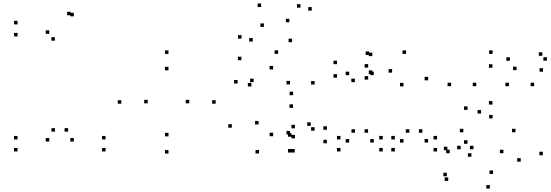

<svg xmlns="http://www.w3.org/2000/svg" viewBox="-20 -853 3140 1094"><path d="M581.5 10V-10H561.5V10ZM581.5 -58.5V-78.5H561.5V-58.5ZM368 -102.8V-122.8H348V-102.8ZM400.6 -46.6V-66.6H380.6V-46.6ZM400.6 -760V-780H380.6V-760ZM382.7 -766V-786H362.7V-766ZM80.2 -714.1V-734.1H60.2V-714.1ZM80.2 -645.6V-665.6H60.2V-645.6ZM292.7 -621.2V-641.2H272.7V-621.2ZM260.7 -660.2V-680.2H240.7V-660.2ZM260.7 -46.6V-66.6H240.7V-46.6ZM293.2 -102.8V-122.8H273.2V-102.8ZM79.8 -58.5V-78.5H59.8V-58.5ZM79.8 10V-10H59.8V10Z M1208.8 -262.1V-282.1H1188.8V-262.1ZM940 -545.8V-565.8H920V-545.8ZM671.2 -262.1V-282.1H651.2V-262.1ZM940 22V2H920V22ZM821.6 -264.2V-284.2H801.6V-264.2ZM940 -452.3V-472.3H920V-452.3ZM1058.4 -264.2V-284.2H1038.4V-264.2ZM940 -76V-96H920V-76Z M1659.1 16V-4H1639.1V16ZM1842.5 -36.6V-56.6H1822.5V-36.6ZM1842.5 -113.5V-133.5H1822.5V-113.5ZM1750.5 -135.9V-155.9H1730.5V-135.9ZM1772.6 -108.3V-128.3H1752.6V-108.3ZM1772.6 -371.3V-391.3H1752.6V-371.3ZM1564.6 -546.1V-566.1H1544.6V-546.1ZM1355.6 -509.9V-529.9H1335.6V-509.9ZM1333.9 -377.1V-397.1H1313.9V-377.1ZM1412.4 -360.2V-380.2H1392.4V-360.2ZM1425.1 -384.9V-404.9H1405.1V-384.9ZM1536.2 -457.2V-477.2H1516.2V-457.2ZM1632.4 -372.1V-392.1H1612.4V-372.1ZM1632.4 -87V-107H1612.4V-87ZM1640.8 -73.9V-93.9H1620.8V-73.9ZM1640.8 16V-4H1620.8V16ZM1660.6 -64.5V-84.5H1640.6V-64.5ZM1660.6 -121.7V-141.7H1640.6V-121.7ZM1536.4 -76.8V-96.8H1516.4V-76.8ZM1453.2 -143.8V-163.8H1433.2V-143.8ZM1649.5 -238.5V-258.5H1629.5V-238.5ZM1650.2 -310.6V-330.6H1630.2V-310.6ZM1300.8 -125.4V-145.4H1280.8V-125.4ZM1455.9 21.5V1.5H1435.9V21.5ZM1756.4 -792.6V-812.6H1736.4V-792.6ZM1692.2 -809.4V-829.4H1672.2V-809.4ZM1628.9 -726V-746H1608.9V-726ZM1467.8 -812.9V-832.9H1447.8V-812.9ZM1356.1 -633V-653H1336.1V-633ZM1420.2 -616.2V-636.2H1400.2V-616.2ZM1483.7 -699.6V-719.6H1463.7V-699.6ZM1644.2 -612.7V-632.7H1624.2V-612.7Z M2470.3 10V-10H2450.3V10ZM2470.3 -58.5V-78.5H2450.3V-58.5ZM2386.8 -96.6V-116.6H2366.8V-96.6ZM2419.4 -40.8V-60.8H2399.4V-40.8ZM2419.4 -395.2V-415.2H2399.4V-395.2ZM2293.6 -545.8V-565.8H2273.6V-545.8ZM2077.6 -467.8V-487.8H2057.6V-467.8ZM2077.6 -399.3V-419.3H2057.6V-399.3ZM2214.1 -439.1V-459.1H2194.1V-439.1ZM2279.1 -360.8V-380.8H2259.1V-360.8ZM2279.1 -40.4V-60.4H2259.1V-40.4ZM2312.2 -96.6V-116.6H2292.2V-96.6ZM2229.6 -58.5V-78.5H2209.6V-58.5ZM2229.6 10V-10H2209.6V10ZM2160.8 10V-10H2140.8V10ZM2160.8 -58.5V-78.5H2140.8V-58.5ZM2077.3 -96.6V-116.6H2057.3V-96.6ZM2109.9 -40.8V-60.8H2089.9V-40.8ZM2109.9 -424.9V-444.9H2089.9V-424.9ZM2101.4 -431.9V-451.9H2081.4V-431.9ZM2101.4 -533.2V-553.2H2081.4V-533.2ZM2083.5 -539.9V-559.9H2063.5V-539.9ZM1900.1 -487.4V-507.4H1880.1V-487.4ZM1900.1 -410.5V-430.5H1880.1V-410.5ZM2002 -385.1V-405.1H1982V-385.1ZM1969.6 -424.6V-444.6H1949.6V-424.6ZM1969.6 -40.4V-60.4H1949.6V-40.4ZM2002.8 -96.6V-116.6H1982.8V-96.6ZM1920.1 -58.5V-78.5H1900.1V-58.5ZM1920.1 10V-10H1900.1V10Z M3073.2 31.6V11.6H3053.2V31.6ZM2917.2 -99.2V-119.2H2897.2V-99.2ZM2620.2 -99.2V-119.2H2600.2V-99.2ZM2643.8 -33.9V-53.9H2623.8V-33.9ZM2721.1 -206V-226H2701.1V-206ZM2644 -226.9V-246.9H2624V-226.9ZM2529 2.8V-17.2H2509V2.8ZM2542.5 20.1V0.1H2522.5V20.1ZM2848.5 20.1V0.1H2828.5V20.1ZM2947 68.2V48.2H2927V68.2ZM2789.3 138.2V118.2H2769.3V138.2ZM2666.2 40.2V20.2H2646.2V40.2ZM2677.8 -2.4V-22.4H2657.8V-2.4ZM2604.8 -2.4V-22.4H2584.8V-2.4ZM2526.1 151.3V131.3H2506.1V151.3ZM2533.9 177.8V157.8H2513.9V177.8ZM2771 221.5V201.5H2751V221.5ZM3023.5 -361.8V-381.8H3003.5V-361.8ZM2786.9 -545.8V-565.8H2766.9V-545.8ZM2550.3 -361.8V-381.8H2530.3V-361.8ZM2786.9 -178.2V-198.2H2766.9V-178.2ZM2693.8 -361.8V-381.8H2673.8V-361.8ZM2785.9 -466.9V-486.9H2765.9V-466.9ZM2879.7 -361.8V-381.8H2859.7V-361.8ZM2785.9 -257.2V-277.2H2765.9V-257.2ZM3096.1 -507.1V-527.1H3076.1V-507.1ZM3070.1 -535.1V-555.1H3050.1V-535.1ZM2885.3 -506.6V-526.6H2865.3V-506.6ZM2923.3 -453.3V-473.3H2903.3V-453.3ZM3074 -444.5V-464.5H3054V-444.5Z"/></svg>

Font: Monaspace Xenon Dots Var
Style: Regular
Weight: 400
Designer: Riley Cran and the Lettermatic Team
Version: Version 1.100 (Monaspace Xenon Dots)